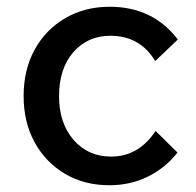

<svg xmlns="http://www.w3.org/2000/svg" viewBox="-20 -533 580 569"><path d="M441 -145 506 -81Q470 -35 418 -9.5Q366 16 304 16Q230 16 172.5 -18Q115 -52 82.5 -111.5Q50 -171 50 -248Q50 -326 82.5 -385.5Q115 -445 173 -479Q231 -513 305 -513Q433 -513 507 -416L440 -352Q395 -427 307 -427Q240 -427 197.5 -378.5Q155 -330 155 -248Q155 -168 198 -118.5Q241 -69 309 -69Q351 -69 384 -88.5Q417 -108 441 -145Z"/></svg>

Font: Wix Madefor Text Medium
Style: Regular
Weight: 500
Designer: Dalton Maag Ltd
Foundry: Dalton Maag Ltd
Version: Version 3.100